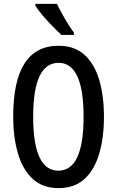

<svg xmlns="http://www.w3.org/2000/svg" viewBox="-20 -960 603 990"><path d="M516 -358Q516 -252 492 -169Q468 -86 416.5 -38Q365 10 282 10Q199 10 147.5 -38.5Q96 -87 72 -170.5Q48 -254 48 -359Q48 -724 282 -724Q365 -724 416.5 -676.5Q468 -629 492 -546.5Q516 -464 516 -358ZM151 -358Q151 -80 281 -80Q411 -80 411 -358Q411 -636 282 -636Q151 -636 151 -358ZM274 -940Q284 -918 299.5 -890Q315 -862 331.5 -835.5Q348 -809 361 -792V-780H297Q278 -797 251 -824.5Q224 -852 199.5 -881Q175 -910 162 -931V-940Z"/></svg>

Font: Noto Sans Khmer UI ExtraCondensed Medium
Style: Regular
Weight: 500
Width: 2
Designer: Danh Hong and the Monotype Design Team
Foundry: Monotype Imaging Inc.
Version: Version 2.002; ttfautohint (v1.8.4.7-5d5b)